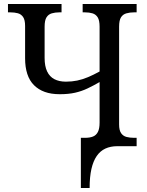

<svg xmlns="http://www.w3.org/2000/svg" viewBox="-20 -734 740 964"><path d="M386 210V-42H406Q431 -42 447 -48.5Q463 -55 471.5 -71.5Q480 -88 480 -118V-322Q449 -304 419.5 -290Q390 -276 357 -268.5Q324 -261 280 -261Q237 -261 205 -272.5Q173 -284 150.5 -306.5Q128 -329 117 -363Q106 -397 106 -441V-604Q106 -634 96 -648.5Q86 -663 69.5 -667.5Q53 -672 31 -672H20V-714H289V-672H278Q257 -672 240 -667Q223 -662 213.5 -647Q204 -632 204 -600V-443Q204 -402 216.5 -375.5Q229 -349 253 -336.5Q277 -324 311 -324Q341 -324 367.5 -329.5Q394 -335 421.5 -346.5Q449 -358 480 -375V-600Q480 -632 470.5 -647Q461 -662 444.5 -667Q428 -672 406 -672H395V-714H666V-672H653Q632 -672 614.5 -667Q597 -662 587.5 -647Q578 -632 578 -600V-109Q578 -80 588 -65.5Q598 -51 615 -46.5Q632 -42 653 -42H666V0H569Q535 0 509 12Q483 24 465.5 49.5Q448 75 439 114.5Q430 154 430 210Z"/></svg>

Font: Noto Serif SemiCondensed
Style: Regular
Weight: 400
Width: 4
Designer: Monotype Design Team
Foundry: Monotype Imaging Inc.
Version: Version 2.013